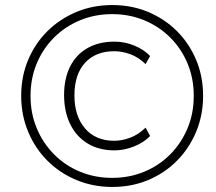

<svg xmlns="http://www.w3.org/2000/svg" viewBox="-20 -733 855 761"><path d="M425 8Q349 8 283 -19.5Q217 -47 168 -96Q119 -145 91.5 -211Q64 -277 64 -353Q64 -430 91.5 -495.5Q119 -561 168 -609.5Q217 -658 282.5 -685.5Q348 -713 425 -713Q502 -713 567.5 -685.5Q633 -658 681.5 -609.5Q730 -561 757.5 -495.5Q785 -430 785 -353Q785 -277 757.5 -211Q730 -145 681.5 -96Q633 -47 567.5 -19.5Q502 8 425 8ZM434 -137Q372 -137 327 -164.5Q282 -192 258 -241.5Q234 -291 234 -356Q234 -422 258 -469.5Q282 -517 327 -542.5Q372 -568 434 -568Q474 -568 512 -552.5Q550 -537 575 -511L557 -479Q528 -507 495.5 -518.5Q463 -530 433 -530Q359 -530 317 -484Q275 -438 275 -355Q275 -273 317 -224Q359 -175 433 -175Q463 -175 495.5 -187Q528 -199 557 -227L575 -194Q550 -168 511 -152.5Q472 -137 434 -137ZM425 -28Q493 -28 552 -52.5Q611 -77 655 -121.5Q699 -166 723.5 -225Q748 -284 748 -353Q748 -422 723.5 -481Q699 -540 655 -584Q611 -628 552 -652.5Q493 -677 425 -677Q356 -677 297 -652.5Q238 -628 194 -584Q150 -540 125.5 -481Q101 -422 101 -353Q101 -284 125.5 -225Q150 -166 194 -121.5Q238 -77 297 -52.5Q356 -28 425 -28Z"/></svg>

Font: Nunito Sans 12pt ExtraLight 12pt ExtraLight
Style: Italic
Weight: 250
Italic angle: -9°
Version: Version 3.101;gftools[0.9.27]